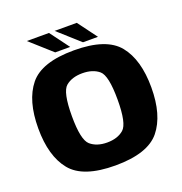

<svg xmlns="http://www.w3.org/2000/svg" viewBox="-145 -947 1020 1078"><g transform="rotate(-20 365.0 -407.5)"><path d="M363 6Q556.5 6 628.8 -83Q701 -172 701 -337.5Q701 -503 628.8 -592.2Q556.5 -681.5 363 -681.5Q169.5 -681.5 97.5 -592.5Q25.5 -503.5 25.5 -337.5Q25.5 -172 97.8 -83Q170 6 363 6ZM363 -131Q301 -131 263.8 -163.2Q226.5 -195.5 226.5 -337.5Q226.5 -482 263.8 -513.2Q301 -544.5 363 -544.5Q425.5 -544.5 462.5 -513.2Q499.5 -482 499.5 -337.5Q499.5 -195.5 462.5 -163.2Q425.5 -131 363 -131ZM427 -706.5H516.5L431.5 -821H299ZM261 -706.5H350.5L265.5 -821H133Z"/></g></svg>

Font: Anybody Thin ExtraBold
Style: Regular
Weight: 800
Version: Version 1.113;gftools[0.9.25]